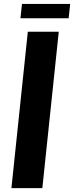

<svg xmlns="http://www.w3.org/2000/svg" viewBox="-20 -974 383 994"><path d="M85.9 -879.4 93.8 -953.6H343.3L335.4 -879.4ZM39.1 0 124 -809.6H284.2L199.2 0Z"/></svg>

Font: Oswald
Style: Demi-Bold
Weight: 600
Designer: Vernon Adams
Foundry: Vernon Adams
Version: 3.0; ttfautohint (v0.94.23-7a4d-dirty) -l 8 -r 50 -G 200 -x 